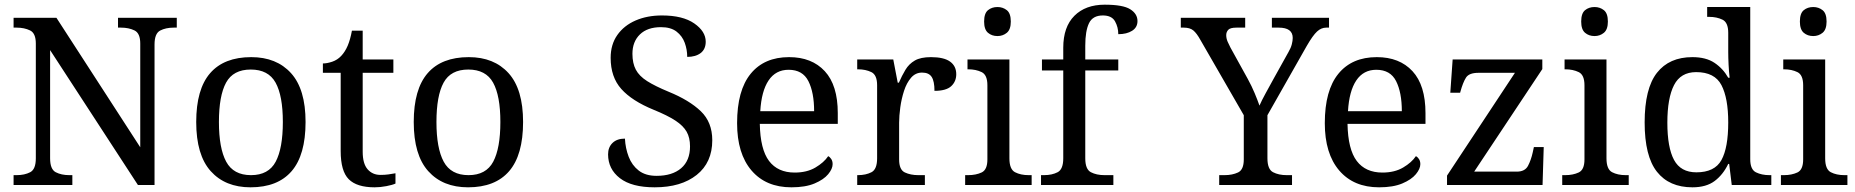

<svg xmlns="http://www.w3.org/2000/svg" viewBox="-20 -790 7923 820"><path d="M38 0V-42H51Q85 -42 109 -54.5Q133 -67 133 -114V-604Q133 -648 108.5 -660Q84 -672 51 -672H38V-714H221L579 -161V-604Q579 -648 554.5 -660Q530 -672 497 -672H484V-714H735V-672H722Q688 -672 664 -659.5Q640 -647 640 -600V0H569L194 -576V-114Q194 -67 218 -54.5Q242 -42 276 -42H289V0Z M1050 10Q942 10 880 -59Q818 -128 818 -269Q818 -409 877.5 -477.5Q937 -546 1053 -546Q1161 -546 1223 -477.5Q1285 -409 1285 -269Q1285 -128 1225.5 -59Q1166 10 1050 10ZM1052 -42Q1127 -42 1157.5 -99.5Q1188 -157 1188 -269Q1188 -381 1157 -437Q1126 -493 1051 -493Q976 -493 945.5 -437Q915 -381 915 -269Q915 -157 946 -99.5Q977 -42 1052 -42Z M1580 10Q1504 10 1469.5 -24.5Q1435 -59 1435 -145V-479H1359V-519Q1377 -519 1399 -526.5Q1421 -534 1437 -551Q1454 -569 1465 -595Q1476 -621 1483 -659H1529V-536H1660V-479H1529V-142Q1529 -91 1550 -67Q1571 -43 1605 -43Q1623 -43 1638 -45Q1653 -47 1669 -50V-6Q1656 0 1630 5Q1604 10 1580 10Z M1979 10Q1871 10 1809 -59Q1747 -128 1747 -269Q1747 -409 1806.5 -477.5Q1866 -546 1982 -546Q2090 -546 2152 -477.5Q2214 -409 2214 -269Q2214 -128 2154.5 -59Q2095 10 1979 10ZM1981 -42Q2056 -42 2086.5 -99.5Q2117 -157 2117 -269Q2117 -381 2086 -437Q2055 -493 1980 -493Q1905 -493 1874.5 -437Q1844 -381 1844 -269Q1844 -157 1875 -99.5Q1906 -42 1981 -42Z M2776 10Q2678 10 2627.5 -29Q2577 -68 2577 -131Q2577 -161 2596 -179.5Q2615 -198 2649 -198Q2651 -157 2665 -120.5Q2679 -84 2708 -61.5Q2737 -39 2784 -39Q2851 -39 2889 -71.5Q2927 -104 2927 -165Q2927 -202 2912.5 -227.5Q2898 -253 2864.5 -275Q2831 -297 2772 -321Q2679 -359 2633.5 -410Q2588 -461 2588 -543Q2588 -600 2616.5 -640.5Q2645 -681 2694.5 -702.5Q2744 -724 2807 -724Q2896 -724 2945 -690Q2994 -656 2994 -612Q2994 -580 2972.5 -563.5Q2951 -547 2915 -547Q2915 -578 2904.5 -607Q2894 -636 2869.5 -655Q2845 -674 2803 -674Q2745 -674 2713 -643Q2681 -612 2681 -560Q2681 -520 2695.5 -492.5Q2710 -465 2744 -443.5Q2778 -422 2836 -398Q2924 -362 2973 -315Q3022 -268 3022 -191Q3022 -96 2955.5 -43Q2889 10 2776 10Z M3360 10Q3251 10 3189.5 -62Q3128 -134 3128 -264Q3128 -404 3186 -475Q3244 -546 3350 -546Q3447 -546 3502.5 -486Q3558 -426 3558 -307V-261H3225Q3227 -152 3264.5 -102.5Q3302 -53 3374 -53Q3426 -53 3462.5 -74.5Q3499 -96 3517 -123Q3524 -120 3530 -111Q3536 -102 3536 -89Q3536 -69 3517 -46Q3498 -23 3459 -6.5Q3420 10 3360 10ZM3457 -315Q3457 -395 3432.5 -443.5Q3408 -492 3348 -492Q3293 -492 3262.5 -446.5Q3232 -401 3227 -315Z M3641 0V-42H3644Q3678 -42 3702 -54.5Q3726 -67 3726 -114V-426Q3726 -470 3701.5 -482Q3677 -494 3644 -494H3641V-536H3795L3814 -437H3819Q3832 -467 3847 -492Q3862 -517 3887 -531.5Q3912 -546 3956 -546Q4011 -546 4037.5 -527Q4064 -508 4064 -473Q4064 -442 4042.5 -422Q4021 -402 3971 -402Q3971 -443 3959 -461.5Q3947 -480 3918 -480Q3890 -480 3871 -458Q3852 -436 3841 -402Q3830 -368 3825 -331.5Q3820 -295 3820 -266V-109Q3820 -65 3844.5 -53.5Q3869 -42 3902 -42H3930V0Z M4240 -636Q4216 -636 4199.5 -650Q4183 -664 4183 -698Q4183 -733 4199.5 -746.5Q4216 -760 4240 -760Q4263 -760 4280 -746.5Q4297 -733 4297 -698Q4297 -664 4280 -650Q4263 -636 4240 -636ZM4102 0V-42H4115Q4148 -42 4172.5 -53.5Q4197 -65 4197 -109V-426Q4197 -470 4172.5 -482Q4148 -494 4115 -494H4112V-536H4291V-114Q4291 -67 4315 -54.5Q4339 -42 4373 -42H4386V0Z M4426 0V-42H4439Q4473 -42 4497 -54.5Q4521 -67 4521 -114V-489H4430V-536H4521V-586Q4521 -675 4568.5 -722.5Q4616 -770 4698 -770Q4776 -770 4807 -750.5Q4838 -731 4838 -700Q4838 -673 4815 -658.5Q4792 -644 4756 -644Q4756 -674 4742 -699Q4728 -724 4690 -724Q4647 -724 4631 -691Q4615 -658 4615 -595V-536H4756V-489H4615V-114Q4615 -67 4639 -54.5Q4663 -42 4697 -42H4735V0Z M5187 0V-42H5210Q5243 -42 5267.5 -53.5Q5292 -65 5292 -109V-298L5107 -619Q5091 -648 5076.5 -660Q5062 -672 5036 -672H5023V-714H5298V-672H5261Q5234 -672 5225.5 -662.5Q5217 -653 5217 -640Q5217 -626 5223 -612Q5229 -598 5235 -587L5309 -453Q5326 -422 5338.5 -392Q5351 -362 5359 -339Q5368 -360 5385 -391Q5402 -422 5419 -453L5483 -568Q5493 -585 5497 -600.5Q5501 -616 5501 -628Q5501 -672 5441 -672H5412V-714H5656V-672H5644Q5623 -672 5605 -655.5Q5587 -639 5561 -594L5393 -298V-114Q5393 -67 5417 -54.5Q5441 -42 5475 -42H5498V0Z M5870 10Q5761 10 5699.5 -62Q5638 -134 5638 -264Q5638 -404 5696 -475Q5754 -546 5860 -546Q5957 -546 6012.5 -486Q6068 -426 6068 -307V-261H5735Q5737 -152 5774.5 -102.5Q5812 -53 5884 -53Q5936 -53 5972.5 -74.5Q6009 -96 6027 -123Q6034 -120 6040 -111Q6046 -102 6046 -89Q6046 -69 6027 -46Q6008 -23 5969 -6.5Q5930 10 5870 10ZM5967 -315Q5967 -395 5942.5 -443.5Q5918 -492 5858 -492Q5803 -492 5772.5 -446.5Q5742 -401 5737 -315Z M6160 0V-40L6450 -479H6294Q6254 -479 6241 -458.5Q6228 -438 6217 -398L6216 -394H6174L6184 -536H6567V-495L6276 -57H6458Q6493 -57 6506 -82Q6519 -107 6526 -139L6531 -162H6573L6568 0Z M6790 -636Q6766 -636 6749.5 -650Q6733 -664 6733 -698Q6733 -733 6749.5 -746.5Q6766 -760 6790 -760Q6813 -760 6830 -746.5Q6847 -733 6847 -698Q6847 -664 6830 -650Q6813 -636 6790 -636ZM6652 0V-42H6665Q6698 -42 6722.5 -53.5Q6747 -65 6747 -109V-426Q6747 -470 6722.5 -482Q6698 -494 6665 -494H6662V-536H6841V-114Q6841 -67 6865 -54.5Q6889 -42 6923 -42H6936V0Z M7208 10Q7109 10 7056.5 -56.5Q7004 -123 7004 -267Q7004 -412 7056.5 -479Q7109 -546 7208 -546Q7266 -546 7302.5 -521.5Q7339 -497 7361 -458H7367Q7364 -483 7362.5 -513.5Q7361 -544 7361 -568V-650Q7361 -694 7336.5 -706Q7312 -718 7279 -718H7271V-760H7455V-110Q7455 -66 7479.5 -54Q7504 -42 7537 -42H7545V0H7376L7365 -90H7361Q7339 -44 7303 -17Q7267 10 7208 10ZM7225 -54Q7303 -54 7332 -106.5Q7361 -159 7361 -267Q7361 -371 7332 -426.5Q7303 -482 7224 -482Q7158 -482 7129.5 -426.5Q7101 -371 7101 -266Q7101 -160 7129.5 -107Q7158 -54 7225 -54Z M7724 -636Q7700 -636 7683.5 -650Q7667 -664 7667 -698Q7667 -733 7683.5 -746.5Q7700 -760 7724 -760Q7747 -760 7764 -746.5Q7781 -733 7781 -698Q7781 -664 7764 -650Q7747 -636 7724 -636ZM7586 0V-42H7599Q7632 -42 7656.5 -53.5Q7681 -65 7681 -109V-426Q7681 -470 7656.5 -482Q7632 -494 7599 -494H7596V-536H7775V-114Q7775 -67 7799 -54.5Q7823 -42 7857 -42H7870V0Z"/></svg>

Font: Noto Serif Yezidi
Style: Regular
Weight: 400
Designer: Dalton Maag Ltd
Foundry: Dalton Maag Ltd
Version: Version 1.001; ttfautohint (v1.8.4.7-5d5b)